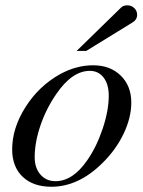

<svg xmlns="http://www.w3.org/2000/svg" viewBox="-20 -693 540 724"><path d="M331.1 -446.8Q395.5 -446.8 435.3 -408Q475.1 -369.1 475.1 -306.2Q475.1 -249 445.6 -187.7Q416 -126.5 365.2 -77.1Q275.4 11.2 173.8 11.2Q105 11.2 65.4 -26.4Q25.9 -64 25.9 -129.9Q25.9 -210 76.2 -289.3Q126.5 -368.7 206.1 -413.1Q267.6 -446.8 331.1 -446.8ZM318.8 -425.8Q251.5 -425.8 191.9 -337.9Q154.3 -283.7 132.6 -220Q110.8 -156.2 110.8 -100.1Q110.8 -59.6 132.6 -34.7Q154.3 -9.8 189 -9.8Q254.9 -9.8 309.1 -88.9Q344.2 -139.2 367.2 -207.8Q390.1 -276.4 390.1 -332Q390.1 -375.5 370.6 -400.6Q351.1 -425.8 318.8 -425.8ZM269 -501 435.1 -663.1Q443.4 -672.9 460 -672.9Q475.6 -672.9 486.3 -662.6Q497.1 -652.3 497.1 -637.2Q497.1 -618.7 479 -607.9L305.2 -501Z"/></svg>

Font: Accordance
Style: Italic
Weight: 400
Italic angle: -11°
Version: Version 1.2 (build January 31, 2020) Miklal Software Solutio